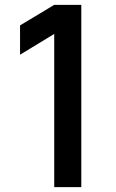

<svg xmlns="http://www.w3.org/2000/svg" viewBox="-20 -770 479 790"><path d="M203.1 -750H314.5V0H203.1V-630.4L62.5 -544.9V-665.5Z"/></svg>

Font: Manrope3 Semibold
Style: Regular
Weight: 600
Width: 4
Designer: Mikhail Sharanda
Foundry: Mikhail Sharanda
Version: Version 3.000;PS 003.000;hotconv 1.0.88;makeotf.lib2.5.64775